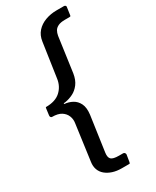

<svg xmlns="http://www.w3.org/2000/svg" viewBox="-229 -802 833 1028"><g transform="rotate(-30 187.5 -288.5)"><path d="M198 165Q167 165 142.5 157Q118 149 100.5 134.5Q83 120 75.5 99Q68 78 72 52L102 -168Q106 -192 97.5 -213Q89 -234 68.5 -247Q48 -260 12 -260Q7 -260 4 -264.5Q1 -269 2 -275L7 -313Q8 -319 8.5 -320.5Q9 -322 11 -322Q69 -322 100.5 -351Q132 -380 138 -425L169 -636Q174 -671 195 -694.5Q216 -718 248.5 -730Q281 -742 318 -742H364Q369 -742 372.5 -738.5Q376 -735 375 -731L368 -682Q367 -678 365.5 -677Q364 -676 359 -676H332Q305 -676 289.5 -668.5Q274 -661 267 -649Q260 -637 257 -620L227 -405Q221 -367 203 -343.5Q185 -320 161.5 -308.5Q138 -297 114 -293Q106 -293 102.5 -290.5Q99 -288 104 -287Q129 -285 151.5 -273Q174 -261 186.5 -236Q199 -211 194 -169L163 48Q159 76 170.5 87.5Q182 99 219 99H244Q250 99 253.5 103.5Q257 108 257 113L250 156Q249 162 248 163.5Q247 165 239 165H198Z"/></g></svg>

Font: Libre Franklin Medium
Style: Italic
Weight: 500
Italic angle: -8°
Designer: Pablo Impallari, Rodrigo Fuenzalida, Nhung Nguyen
Foundry: Impallari Type
Version: Version 3.000